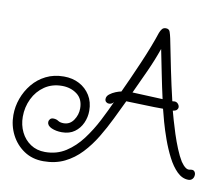

<svg xmlns="http://www.w3.org/2000/svg" viewBox="-85 -830 1168 1004"><g transform="rotate(10 499.5 -328.0)"><path d="M206 70Q147 70 103 40.5Q59 11 34.5 -37Q10 -85 10 -141Q10 -186 25.5 -229Q41 -272 70 -307.5Q99 -343 141 -364Q183 -385 236 -385Q282 -385 318 -366Q354 -347 375.5 -312.5Q397 -278 397 -231Q397 -197 383 -166Q369 -135 342 -115.5Q315 -96 275 -96Q244 -96 220 -106.5Q196 -117 196 -136Q196 -145 202 -152Q208 -159 219 -159Q235 -159 246 -151.5Q257 -144 276 -144Q309 -144 328.5 -172.5Q348 -201 348 -235Q348 -285 314.5 -310Q281 -335 235 -335Q182 -335 142.5 -308Q103 -281 81.5 -236.5Q60 -192 60 -141Q60 -97 78 -60Q96 -23 129 -1Q162 21 206 21Q268 21 316 -10Q364 -41 401 -90.5Q438 -140 466.5 -195.5Q495 -251 517 -300Q513 -293 506 -289.5Q499 -286 492 -286Q483 -286 476.5 -291.5Q470 -297 470 -307Q470 -322 484 -333Q498 -344 515.5 -351Q533 -358 545 -360Q560 -392 579.5 -435.5Q599 -479 619.5 -526.5Q640 -574 657 -618Q674 -662 685 -696Q690 -709 697 -717.5Q704 -726 717 -726Q734 -726 739 -711.5Q744 -697 748 -678Q764 -597 780.5 -516.5Q797 -436 816 -356Q819 -356 822 -356.5Q825 -357 828 -357Q839 -357 846.5 -348.5Q854 -340 854 -330Q854 -323 848 -316.5Q842 -310 827 -308Q831 -293 840 -261Q849 -229 861.5 -190.5Q874 -152 889 -115.5Q904 -79 920 -53Q933 -34 945.5 -25Q958 -16 971 -20Q986 -23 992.5 -15.5Q999 -8 999 2Q999 16 991 25Q983 34 970 34Q937 34 909.5 7Q882 -20 860 -63Q838 -106 821 -153.5Q804 -201 792.5 -242.5Q781 -284 775 -309Q726 -309 677 -311Q628 -313 579 -314Q556 -266 530.5 -213.5Q505 -161 474.5 -110.5Q444 -60 405.5 -19Q367 22 318 46Q269 70 206 70ZM764 -358Q750 -420 737.5 -483Q725 -546 711 -615Q689 -552 660 -488.5Q631 -425 603 -365Q644 -364 684 -361.5Q724 -359 764 -358Z"/></g></svg>

Font: Twinkle Star
Style: Regular
Weight: 400
Designer: Robert E. Leuschke
Foundry: Robert E. Leuschke
Version: Version 2.010; ttfautohint (v1.8.3)